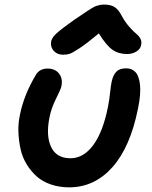

<svg xmlns="http://www.w3.org/2000/svg" viewBox="-20 -802 657 832"><path d="M252.9 -564.9Q228.5 -564.9 213.6 -580.8Q198.7 -596.7 201.2 -619.1Q202.6 -635.3 220.9 -653.6Q239.3 -671.9 304.2 -717.8Q315.9 -725.6 334.2 -738Q352.5 -750.5 359.6 -755.1Q366.7 -759.8 378.4 -766.8Q390.1 -773.9 396.7 -776.1Q403.3 -778.3 412.4 -780.3Q421.4 -782.2 431.2 -782.2Q460 -782.2 477.1 -771Q494.1 -759.8 507.8 -732.9Q522 -706.5 540.3 -685.8Q558.6 -665 570.1 -656Q581.5 -647 588.1 -635Q594.7 -623 591.8 -607.9Q588.9 -589.8 571.3 -578.9Q553.7 -567.9 530.8 -567.9Q493.2 -567.9 466.8 -586.7Q440.4 -605.5 408.2 -657.2Q356.9 -614.3 325.4 -593.5Q293.9 -572.8 281.7 -568.8Q269.5 -564.9 252.9 -564.9ZM279.8 9.8Q236.8 9.8 200.4 -2.7Q164.1 -15.1 139.2 -37.4Q114.3 -59.6 95.7 -89.8Q77.1 -120.1 69.3 -155.3Q61.5 -190.4 59.8 -229Q58.1 -267.6 66.9 -307.1Q84 -390.1 132.8 -473.1Q148.9 -504.9 186 -504.9Q218.8 -504.9 235.8 -483.2Q252.9 -461.4 246.1 -428.2Q243.7 -415.5 223.1 -375Q202.6 -334.5 194.8 -294.9Q178.2 -215.3 201.2 -165.8Q224.1 -116.2 285.2 -116.2Q342.3 -116.2 384.5 -173.8Q426.8 -231.4 448.2 -340.8Q453.6 -368.2 457 -400.4Q460.4 -432.6 463.9 -448.2Q470.2 -477.5 484.4 -491.7Q498.5 -505.9 526.9 -505.9Q552.7 -505.9 567.9 -488.5Q583 -471.2 586.9 -432.6Q590.8 -394 578.1 -332Q544.4 -163.6 466.6 -76.9Q388.7 9.8 279.8 9.8Z"/></svg>

Font: Shantell Sans Normal
Style: Italic
Weight: 600
Italic angle: -11.31°
Designer: Stephen Nixon, Anya Danilova, Shantell Martin
Foundry: Arrow Type
Version: Version 1.006;[559af2be0]